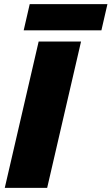

<svg xmlns="http://www.w3.org/2000/svg" viewBox="-20 -904 537 924"><path d="M370 -704 207 0H3L166 -704ZM497 -884 468 -758H94L123 -884Z"/></svg>

Font: Prodigy Sans ExtraBold
Style: Italic
Weight: 800
Italic angle: -13°
Designer: Wei Huang
Foundry: Wei Huang
Version: Version 1.003; ttfautohint (v1.8.3)